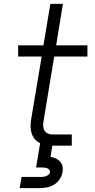

<svg xmlns="http://www.w3.org/2000/svg" viewBox="-20 -755 490 995"><path d="M82 220 92 162H192Q199 162 206 161Q213 160 219.5 157.5Q226 155 232 149.5Q238 144 239 138Q240 131 236 125.5Q232 120 226 117.5Q220 115 213.5 114Q207 113 200 113H167L188 -13Q173 -20 161.5 -33Q150 -46 144.5 -62.5Q139 -79 138.5 -97.5Q138 -116 141 -134L196 -462H74V-520H205L241 -735H306L271 -520H433V-462H261L205 -124Q203 -112 204 -99.5Q205 -87 211.5 -77Q218 -67 229.5 -62.5Q241 -58 253 -58H352V0H253Q253 0 252.5 0Q252 0 251 0L242 58Q256 60 269 66Q282 72 291.5 82.5Q301 93 304 107.5Q307 122 304 137Q301 156 289 174Q277 192 259 202.5Q241 213 221.5 216.5Q202 220 182 220Z"/></svg>

Font: Iosevka Etoile Light Oblique
Style: Regular
Weight: 300
Italic angle: -9°
Designer: Belleve Invis
Foundry: Belleve Invis
Version: Version 15.5.2; ttfautohint (v1.8.4)